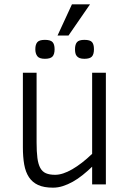

<svg xmlns="http://www.w3.org/2000/svg" viewBox="-20 -846 595 881"><path d="M402.8 0V-81.1Q381.3 -60.5 359.1 -42.7Q336.9 -24.9 314.2 -12.2Q291.5 0.5 268.8 7.8Q246.1 15.1 223.1 15.1Q181.6 15.1 155 2.9Q128.4 -9.3 112.8 -33Q97.2 -56.6 91.1 -91.1Q85 -125.5 85 -169.9V-512.2H147.9V-192.9Q147.9 -149.9 151.6 -121.3Q155.3 -92.8 164.8 -75.4Q174.3 -58.1 190.9 -51Q207.5 -43.9 232.9 -43.9Q267.6 -43.9 311.5 -69.3Q355.5 -94.7 402.8 -140.1V-512.2H465.8V0ZM411.1 -620.1Q411.1 -596.7 401.6 -586.4Q392.1 -576.2 367.2 -576.2Q354 -576.2 345.7 -579.3Q337.4 -582.5 332.5 -588.4Q327.6 -594.2 325.9 -602.3Q324.2 -610.4 324.2 -620.1Q324.2 -642.1 333.3 -652.6Q342.3 -663.1 367.2 -663.1Q393.6 -663.1 402.3 -652.8Q411.1 -642.6 411.1 -620.1ZM230.5 -620.1Q230.5 -596.7 220.7 -586.4Q210.9 -576.2 186 -576.2Q160.2 -576.2 151.1 -588.4Q142.1 -600.6 142.1 -620.1Q142.1 -642.1 151.4 -652.6Q160.6 -663.1 186 -663.1Q211.9 -663.1 221.2 -652.8Q230.5 -642.6 230.5 -620.1ZM244.1 -683.1 310.1 -826.2H393.1L294.4 -683.1Z"/></svg>

Font: Clear Sans Light
Style: Regular
Weight: 300
Foundry: Intel Corporation
Version: Version 1.00